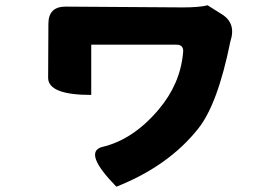

<svg xmlns="http://www.w3.org/2000/svg" viewBox="-20 -591 1040 726"><path d="M819 -537Q874 -503 851 -434Q803 -196 729 -104Q617 37 420 115Q294 -14 365 -35Q483 -62 580 -177Q661 -273 672 -389Q677 -422 648 -422H325V-232Q162 -232 162 -297L163 -501Q163 -566 228 -566L671 -563Q734 -563 765 -571Z"/></svg>

Font: Swei Half Moon CJK SC
Style: Black
Weight: 900
Version: Version 2.071